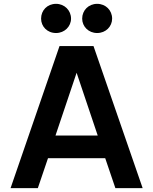

<svg xmlns="http://www.w3.org/2000/svg" viewBox="-20 -980 798 1000"><path d="M486 -808C531 -808 564 -842 564 -883C564 -926 531 -960 486 -960C441 -960 408 -926 408 -883C408 -842 441 -808 486 -808ZM272 -808C316 -808 350 -842 350 -883C350 -926 316 -960 272 -960C226 -960 194 -926 194 -883C194 -842 226 -808 272 -808ZM177 0 230 -156H528L581 0H723L467 -740H290L35 0ZM379 -601 489 -274H269Z"/></svg>

Font: Be Vietnam Pro SemiBold
Style: Regular
Weight: 600
Designer: Lam Bao, Tony Le, Vietanh Nguyen
Foundry: Yellow Type Foundry
Version: Version 1.002